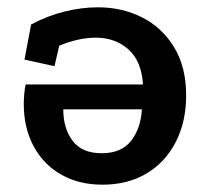

<svg xmlns="http://www.w3.org/2000/svg" viewBox="-20 -486 571 525"><path d="M260 19Q196 19 147.5 -8.5Q99 -36 72 -86Q45 -136 45 -202Q45 -215 46.5 -230.5Q48 -246 50 -255H371Q367 -319 331 -351Q295 -383 242 -383Q219 -383 193.5 -377.5Q168 -372 142 -361L129 -305L47 -323L65 -419Q110 -443 156.5 -454.5Q203 -466 248 -466Q314 -466 368.5 -438.5Q423 -411 456 -357Q489 -303 489 -225Q489 -153 460.5 -97.5Q432 -42 380.5 -11.5Q329 19 260 19ZM258 -67Q312 -67 338.5 -101Q365 -135 368 -187H153Q153 -135 178.5 -101Q204 -67 258 -67Z"/></svg>

Font: Podkova
Style: Bold
Weight: 700
Designer: Ilya Yudin
Foundry: Cyreal (www.cyreal.org)
Version: Version 2.102; ttfautohint (v1.8.1.43-b0c9)